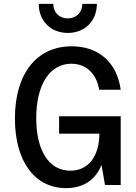

<svg xmlns="http://www.w3.org/2000/svg" viewBox="-20 -955 700 991"><path d="M321 16C412 16 474 -28 504 -104L522 0H603V-355H285V-265H493C492 -146 435 -74 343 -74C233 -74 167 -177 167 -345C167 -520 238 -626 348 -626C425 -626 478 -575 492 -492H603C584 -631 491 -716 350 -716C170 -716 57 -576 57 -343C57 -121 160 16 321 16ZM180 -935C180 -847 242 -785 330 -785C418 -785 480 -847 480 -935H405C405 -891 374 -860 330 -860C286 -860 255 -891 255 -935Z"/></svg>

Font: Uncut Plan8
Style: Regular
Weight: 400
Designer: Kasper Nordkvist
Foundry: UNCUT.wtf
Version: Version 1.002;Glyphs 3.1.2 (3151)